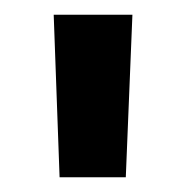

<svg xmlns="http://www.w3.org/2000/svg" viewBox="-20 -710 252 261"><path d="M160 -690 151 -469H61L53 -690Z"/></svg>

Font: Exo 2
Style: Bold
Weight: 700
Designer: Natanael Gama
Foundry: Natanael Gama
Version: Version 2.010